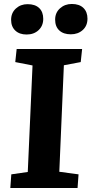

<svg xmlns="http://www.w3.org/2000/svg" viewBox="-20 -948 461 968"><path d="M144 -618 57 -635 64 -701H394L387 -635L302 -619L279 -82L376 -69L371 0H32L37 -69L120 -81ZM36 -848Q36 -883 60 -905Q84 -927 119 -927Q157 -927 177.5 -907.5Q198 -888 198 -853Q198 -818 174.5 -796Q151 -774 114 -774Q78 -774 57 -794Q36 -814 36 -848ZM258 -849Q258 -884 282.5 -906Q307 -928 342 -928Q380 -928 400.5 -908Q421 -888 421 -854Q421 -818 397 -796.5Q373 -775 337 -775Q300 -775 279 -794.5Q258 -814 258 -849Z"/></svg>

Font: Literata
Style: Bold Italic
Weight: 700
Italic angle: -2°
Designer: Latin by Veronika Burian and Jose Scaglione. Greek by Irene Vlachou. Cyrillic by Vera Evstafieva
Foundry: TypeTogether
Version: Version 3.103;gftools[0.9.29]